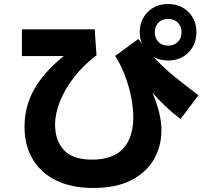

<svg xmlns="http://www.w3.org/2000/svg" viewBox="-20 -870 1040 955"><path d="M444 65Q336 65 259.5 27.5Q183 -10 142.5 -78.5Q102 -147 102 -239Q102 -341 150.5 -426.5Q199 -512 297 -591H89V-724H451L460 -595Q396 -547 350 -488Q304 -429 279 -367.5Q254 -306 254 -250Q254 -173 297 -124.5Q340 -76 439 -76Q541 -76 592 -130.5Q643 -185 643 -287Q643 -331 633 -383.5Q623 -436 603 -490Q583 -544 553 -592L668 -676Q677 -664 686 -653Q675 -679 675 -710Q675 -770 714.5 -810Q754 -850 816 -850Q878 -850 917.5 -810Q957 -770 957 -710Q957 -649 917.5 -609Q878 -569 816 -569Q776 -569 743 -587Q798 -529 851 -486.5Q904 -444 967 -396L878 -278Q838 -308 803.5 -341Q769 -374 738 -409Q760 -358 771.5 -311Q783 -264 783 -222Q783 -143 745.5 -77.5Q708 -12 632.5 26.5Q557 65 444 65ZM816 -643Q847 -643 865 -662Q883 -681 883 -710Q883 -738 865 -757Q847 -776 816 -776Q785 -776 767.5 -757Q750 -738 750 -710Q750 -681 767.5 -662Q785 -643 816 -643Z"/></svg>

Font: Murecho
Style: Bold
Weight: 700
Designer: Neil Summerour
Foundry: Positype
Version: Version 1.010; ttfautohint (v1.8.3)